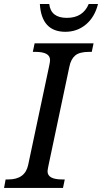

<svg xmlns="http://www.w3.org/2000/svg" viewBox="-41 -928 504 948"><path d="M420.9 -713.9 412.1 -671.9H398.9Q351.1 -671.9 330.1 -653.8Q309.1 -635.7 301.8 -600.1L198.2 -109.9Q193.8 -88.9 193.8 -82Q193.8 -42 266.1 -42H278.8L270 0H-21L-13.2 -42H0Q83 -42 98.1 -113.8L202.1 -604Q206.1 -622.6 206.1 -631.8Q206.1 -671.9 133.8 -671.9H121.1L129.9 -713.9ZM155.8 -908.2H202.1Q210 -839.8 289.1 -839.8Q368.7 -839.8 397 -908.2H442.9Q426.8 -843.8 383.5 -807.4Q340.3 -771 281.7 -771Q164.1 -771 155.8 -908.2Z"/></svg>

Font: Droid Serif
Style: Italic
Weight: 400
Italic angle: -12°
Designer: Monotype Design team
Foundry: Monotype Imaging Inc.
Version: Version 1.03